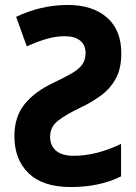

<svg xmlns="http://www.w3.org/2000/svg" viewBox="-20 -744 550 774"><path d="M254 -724Q353 -724 411 -673.5Q469 -623 469 -529Q469 -467 446.5 -426.5Q424 -386 387 -359Q350 -332 306 -311Q245 -282 213.5 -257Q182 -232 182 -193Q182 -157 206 -136.5Q230 -116 277 -116Q324 -116 372.5 -128.5Q421 -141 468 -164V-33Q382 10 265 10Q153 10 95.5 -45.5Q38 -101 38 -195Q38 -273 79 -324Q120 -375 197 -411Q243 -433 271 -449.5Q299 -466 312 -484.5Q325 -503 325 -531Q325 -562 303.5 -580Q282 -598 241 -598Q206 -598 169 -587.5Q132 -577 88 -557L45 -676Q92 -699 145 -711.5Q198 -724 254 -724Z"/></svg>

Font: Noto Sans SemiCondensed
Style: Bold
Weight: 700
Width: 4
Designer: Monotype Design Team
Foundry: Monotype Imaging Inc.
Version: Version 2.013; ttfautohint (v1.8.4.7-5d5b)